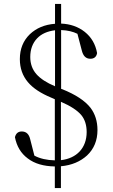

<svg xmlns="http://www.w3.org/2000/svg" viewBox="-20 -833 573 977"><path d="M290 124V13C345 8 389 -11 423 -42C458 -75 476 -118 476 -171C476 -216 464 -253 441 -284C412 -321 364 -352 297 -379L291 -381V-680C324 -679 352 -672 374 -661L396 -577C403 -548 417 -534 440 -534C459 -534 471 -544 474 -563C466 -608 445 -644 411 -671C378 -697 338 -711 291 -713V-813H260V-712C207 -708 165 -690 132 -659C98 -626 81 -584 81 -532C81 -486 95 -447 122 -415C148 -384 188 -358 241 -336L259 -328V-17C218 -18 183 -26 155 -41L134 -123C128 -150 114 -164 91 -164C72 -164 61 -154 56 -135C65 -89 86 -53 121 -27C156 0 202 13 259 14V124ZM290 -315C339 -294 374 -271 394 -247C412 -225 421 -196 421 -161C421 -80 370 -27 290 -18ZM260 -394C217 -412 185 -433 165 -456C144 -480 134 -509 134 -543C134 -582 146 -614 169 -638C191 -661 221 -674 260 -679Z"/></svg>

Font: AllPunType ExtraLight
Style: Regular
Weight: 280
Version: 1.0